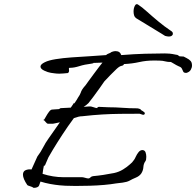

<svg xmlns="http://www.w3.org/2000/svg" viewBox="-20 -895 940 920"><path d="M140 5 139 4Q136 1 124.5 -2.5Q113 -6 111 -8Q90 -39 90 -58Q90 -74 102.5 -79.5Q115 -85 131 -83L159 -145Q175 -166 186.5 -188.5Q198 -211 211 -229L267 -309Q254 -306 243.5 -304Q233 -302 233 -302H209Q205 -303 199.5 -309.5Q194 -316 190 -320Q194 -325 200.5 -337Q207 -349 215 -359.5Q223 -370 230 -370Q235 -370 244 -371Q253 -372 260 -372H261Q264 -372 266 -374.5Q268 -377 274 -377Q284 -377 294 -378Q304 -379 314 -379H319Q326 -388 330 -395Q334 -402 334 -402V-400Q334 -397 339 -403.5Q344 -410 348.5 -418Q353 -426 353 -426Q364 -442 366.5 -450Q369 -458 373.5 -465.5Q378 -473 391 -488Q394 -492 405 -507.5Q416 -523 430 -541.5Q444 -560 455.5 -575.5Q467 -591 471 -595Q436 -594 428 -593.5Q420 -593 424 -593Q428 -593 428 -592Q428 -592 426 -591.5Q424 -591 418 -590Q385 -586 360 -578Q335 -570 315 -570H313Q310 -570 310 -566Q310 -564 310.5 -561.5Q311 -559 311 -557Q311 -548 305 -546H306Q314 -546 305.5 -545Q297 -544 284 -543Q271 -542 265 -542Q252 -542 242 -543.5Q232 -545 224 -546Q210 -548 192 -556.5Q174 -565 174 -576Q174 -587 195 -597Q213 -606 247 -611.5Q281 -617 323 -620Q365 -623 408.5 -625.5Q452 -628 488 -631Q493 -636 503 -639.5Q513 -643 510 -643H509Q522 -650 534 -650Q555 -650 561 -631Q623 -636 675.5 -637.5Q728 -639 770 -639Q781 -639 792.5 -638Q804 -637 823 -633Q831 -633 835.5 -628.5Q840 -624 843 -625L860 -624Q860 -624 873.5 -617Q887 -610 891 -605Q900 -598 900 -581Q900 -571 894 -560.5Q888 -550 874 -546Q862 -545 858.5 -551Q855 -557 852 -565Q849 -573 837 -577Q824 -583 812 -590.5Q800 -598 799 -598Q783 -598 776.5 -600Q770 -602 759 -603.5Q748 -605 718 -605Q680 -605 647 -597.5Q614 -590 574 -588Q572 -581 562.5 -579.5Q553 -578 539 -565Q528 -555 509 -535.5Q490 -516 480 -505Q473 -494 457 -472Q441 -450 426 -429.5Q411 -409 404 -401Q394 -391 381 -383L408 -385Q415 -386 427.5 -381.5Q440 -377 446 -377Q446 -382 454 -383Q465 -383 476.5 -382Q488 -381 500 -381Q534 -381 567 -378.5Q600 -376 634 -376Q641 -376 645 -374.5Q649 -373 656 -371H655Q653 -371 653 -370Q653 -369 663.5 -363Q674 -357 674 -352Q673 -345 667 -345Q663 -345 658.5 -347Q654 -349 649 -350Q598 -350 555.5 -349.5Q513 -349 470 -346.5Q427 -344 374 -338Q365 -338 355 -335.5Q345 -333 334 -329Q305 -290 278 -248.5Q251 -207 233 -177Q215 -147 212 -141Q207 -131 202.5 -119Q198 -107 195 -101.5Q192 -96 192 -103V-104Q192 -107 190 -99.5Q188 -92 186.5 -81Q185 -70 184 -62Q209 -54 234 -50Q259 -46 281 -46H372Q378 -46 388 -43Q398 -40 403 -40H404Q409 -40 413.5 -45Q418 -50 426 -51Q472 -55 527 -66Q550 -71 569.5 -83Q589 -95 602 -107Q610 -114 613 -117Q616 -120 623 -130Q626 -134 631 -145Q636 -156 644 -166Q652 -176 663 -176Q674 -175 677.5 -165Q681 -155 681 -144Q681 -128 677 -123Q668 -111 667 -94.5Q666 -78 657 -64Q648 -51 631 -44Q614 -37 600 -29Q589 -23 568 -20Q547 -17 535 -16Q513 -12 479.5 -9Q446 -6 410 -5Q374 -4 342 -4Q314 -4 293.5 -5Q273 -6 266 -7Q245 -9 220.5 -13.5Q196 -18 174 -25Q171 -18 168.5 -9.5Q166 -1 160 1H161Q152 5 146 5Q140 5 140 5ZM187 -322Q187 -322 187.5 -322Q188 -322 190 -320Q187 -316 187 -321ZM789 -720Q782 -720 771 -723Q770 -724 756 -732.5Q742 -741 721.5 -753.5Q701 -766 680.5 -778.5Q660 -791 646 -799.5Q632 -808 632 -808Q625 -813 622.5 -821.5Q620 -830 620 -840Q620 -856 626.5 -868Q633 -880 643 -872Q659 -862 684 -839.5Q709 -817 738.5 -792.5Q768 -768 795 -750Q807 -743 808 -737Q809 -731 807 -728Q802 -720 789 -720Z"/></svg>

Font: Vujahday Script
Style: Regular
Weight: 400
Designer: Robert E. Leuschke
Foundry: Robert E. Leuschke
Version: Version 1.010; ttfautohint (v1.8.3)